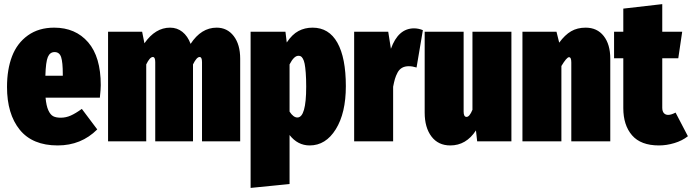

<svg xmlns="http://www.w3.org/2000/svg" viewBox="-20 -689 3373 936"><path d="M471.2 -273.9Q471.2 -253.4 466.8 -212.9H202.1Q205.6 -173.3 215.6 -151.4Q225.6 -129.4 239.5 -122.3Q253.4 -115.2 275.9 -115.2Q301.3 -115.2 325 -125.7Q348.6 -136.2 378.9 -158.2L454.1 -58.1Q376 20 261.2 20Q138.2 20 76.2 -56.6Q14.2 -133.3 14.2 -265.1Q14.2 -350.6 38.8 -414.8Q63.5 -479 116.2 -516.6Q168.9 -554.2 244.1 -554.2Q348.1 -554.2 409.7 -482.9Q471.2 -411.6 471.2 -273.9ZM286.1 -319.8V-328.1Q286.1 -385.3 278.1 -410.2Q270 -435.1 246.1 -435.1Q223.6 -435.1 213.4 -411.4Q203.1 -387.7 201.2 -319.8Z M1036.1 -554.2Q1087.9 -554.2 1119.4 -513.2Q1150.9 -472.2 1150.9 -402.8V0H964.8V-386.2Q964.8 -411.1 953.1 -411.1Q938.5 -411.1 920.9 -375V0H736.8V-386.2Q736.8 -411.1 725.1 -411.1Q710.4 -411.1 692.9 -375V0H506.8V-534.2H672.9L684.1 -478Q737.3 -554.2 809.1 -554.2Q843.3 -554.2 869.1 -533.7Q895 -513.2 909.2 -475.1Q960.9 -554.2 1036.1 -554.2Z M1503.9 -554.2Q1583.5 -554.2 1624.8 -480.7Q1666 -407.2 1666 -269Q1666 -137.7 1616.9 -58.8Q1567.9 20 1489.7 20Q1431.2 20 1391.6 -30.8V208L1201.7 227.1V-534.2H1371.6L1377.9 -481.9Q1404.3 -521.5 1435.1 -537.8Q1465.8 -554.2 1503.9 -554.2ZM1429.7 -116.2Q1472.7 -116.2 1472.7 -266.1Q1472.7 -305.7 1470.5 -334Q1468.3 -362.3 1465.1 -378.2Q1461.9 -394 1456.5 -403.1Q1451.2 -412.1 1446.3 -414.6Q1441.4 -417 1434.6 -417Q1413.1 -417 1391.6 -375V-145Q1410.2 -116.2 1429.7 -116.2Z M1998.5 -550.8Q2020 -550.8 2041.5 -542L2010.7 -359.9Q1990.7 -366.2 1972.7 -366.2Q1953.6 -366.2 1939.9 -358.4Q1926.3 -350.6 1918 -335Q1909.7 -319.3 1905.3 -304.2Q1900.9 -289.1 1896.5 -266.1V0H1706.5V-534.2H1872.6L1885.7 -451.2Q1921.4 -550.8 1998.5 -550.8Z M2473.1 -534.2V0H2306.2L2300.3 -53.2Q2252.4 20 2175.3 20Q2116.2 20 2083.3 -23.7Q2050.3 -67.4 2050.3 -140.1V-534.2H2240.2V-145Q2240.2 -119.1 2254.4 -119.1Q2269 -119.1 2283.2 -153.8V-534.2Z M2835 -554.2Q2891.1 -554.2 2923.1 -513.4Q2955.1 -472.7 2955.1 -402.8V0H2765.1V-384.8Q2765.1 -410.2 2753.9 -410.2Q2742.7 -410.2 2716.8 -367.2V0H2526.9V-534.2H2692.9L2706.1 -481Q2733.9 -519 2764.2 -536.6Q2794.4 -554.2 2835 -554.2Z M3273.4 -140.1 3333.5 -24.9Q3305.7 -2.9 3267.6 8.5Q3229.5 20 3192.4 20Q3104 20 3061.3 -29.3Q3018.6 -78.6 3018.6 -162.1V-404.8H2973.6V-534.2H3018.6V-647L3208.5 -668.9V-534.2H3305.7L3286.6 -404.8H3208.5V-164.1Q3208.5 -146.5 3216.3 -137.7Q3224.1 -128.9 3237.3 -128.9Q3252 -128.9 3273.4 -140.1Z"/></svg>

Font: Fira Sans Compressed Heavy
Style: Regular
Weight: 900
Width: 1
Designer: Carrois Corporate & Edenspiekermann AG
Foundry: Carrois Corporate GbR & Edenspiekermann AG
Version: Version 4.203;PS 004.203;hotconv 1.0.88;makeotf.lib2.5.64775